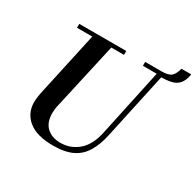

<svg xmlns="http://www.w3.org/2000/svg" viewBox="-178 -1030 1261 1239"><g transform="rotate(30 453.0 -411.0)"><path d="M363 11Q241 11 179 -39Q117 -89 117 -172Q117 -186 119 -202.5Q121 -219 124 -236L237 -754H379L263 -236Q258 -218 256 -200Q254 -182 254 -168Q254 -99 292.5 -63.5Q331 -28 395 -28Q468 -28 524.5 -75Q581 -122 603 -221L717 -754H755L641 -227Q625 -152 593.5 -98Q562 -44 506.5 -16.5Q451 11 363 11ZM117 -725V-754H467V-725ZM608 -725V-754H741V-725ZM726 -719 730 -754Q783 -754 803 -773Q823 -792 833 -833H906Q898 -785 877 -760Q856 -735 819.5 -727Q783 -719 726 -719Z"/></g></svg>

Font: Libre Bodoni SemiBold
Style: Italic
Weight: 600
Italic angle: -13°
Version: Version 2.003